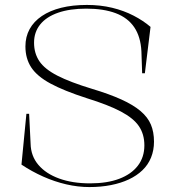

<svg xmlns="http://www.w3.org/2000/svg" viewBox="-20 -743 708 778"><path d="M342 15Q296 15 248.5 4Q201 -7 155 -27.5Q109 -48 67 -76L87 -282H98L104 -161Q105 -111 135.5 -75Q166 -39 220 -19.5Q274 0 345 0Q414 0 463 -18.5Q512 -37 538.5 -71.5Q565 -106 565 -154Q565 -199 543 -231.5Q521 -264 470 -291Q419 -318 332 -345Q239 -375 184.5 -404.5Q130 -434 106.5 -470Q83 -506 83 -555Q83 -594 100 -625Q117 -656 149.5 -678Q182 -700 228 -711.5Q274 -723 332 -723Q387 -723 434.5 -711.5Q482 -700 521.5 -679.5Q561 -659 590 -634L567 -446H556L553 -535Q550 -594 524 -632.5Q498 -671 449 -689.5Q400 -708 330 -708Q263 -708 215.5 -691.5Q168 -675 143 -644Q118 -613 118 -570Q118 -527 139.5 -495Q161 -463 212.5 -436.5Q264 -410 353 -383Q423 -362 471.5 -340Q520 -318 549.5 -293Q579 -268 591.5 -238Q604 -208 604 -169Q604 -134 592 -104.5Q580 -75 557 -53Q534 -31 502 -16Q470 -1 429.5 7Q389 15 342 15Z"/></svg>

Font: Kalnia Thin ExtraLight
Style: Regular
Weight: 250
Version: Version 1.105